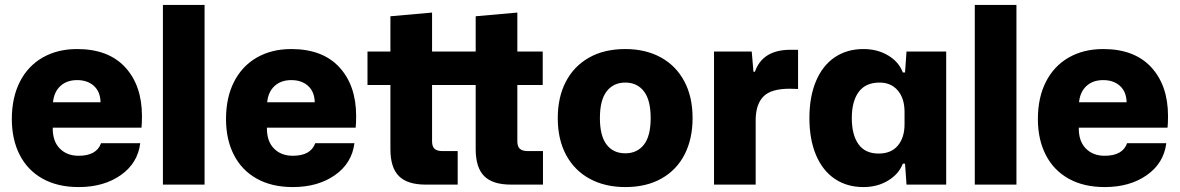

<svg xmlns="http://www.w3.org/2000/svg" viewBox="-20 -749 4788 779"><path d="M28 -266Q28 -353 60.5 -417Q93 -481 153 -515.5Q213 -550 293 -550Q420 -550 488 -476Q556 -402 556 -278Q556 -247 554 -231H194Q193 -177 222 -147Q251 -117 299 -117Q372 -117 390 -168H549Q539 -87 470 -38.5Q401 10 299 10Q214 10 153 -24Q92 -58 60 -120.5Q28 -183 28 -266ZM388 -334Q387 -377 361 -400.5Q335 -424 293 -424Q251 -424 225 -400Q199 -376 195 -334Z M641 -729H810V0H641Z M897 -266Q897 -353 929.5 -417Q962 -481 1022 -515.5Q1082 -550 1162 -550Q1289 -550 1357 -476Q1425 -402 1425 -278Q1425 -247 1423 -231H1063Q1062 -177 1091 -147Q1120 -117 1168 -117Q1241 -117 1259 -168H1418Q1408 -87 1339 -38.5Q1270 10 1168 10Q1083 10 1022 -24Q961 -58 929 -120.5Q897 -183 897 -266ZM1257 -334Q1256 -377 1230 -400.5Q1204 -424 1162 -424Q1120 -424 1094 -400Q1068 -376 1064 -334Z M1564 -144V-404H1471V-540H1564V-683L1733 -698V-540H1910V-683L2079 -698V-540H2182V-404H2079V-176Q2079 -154 2089.5 -145Q2100 -136 2121 -136H2183V0H2053Q1979 0 1944.5 -34.5Q1910 -69 1910 -144V-404H1733V-176Q1733 -154 1743.5 -145Q1754 -136 1775 -136H1837V0H1707Q1633 0 1598.5 -34.5Q1564 -69 1564 -144Z M2243 -270Q2243 -354 2275.5 -417Q2308 -480 2369.5 -515Q2431 -550 2517 -550Q2599 -550 2660.5 -516.5Q2722 -483 2756 -420Q2790 -357 2790 -270Q2790 -186 2758 -123Q2726 -60 2664.5 -25Q2603 10 2517 10Q2435 10 2373 -23.5Q2311 -57 2277 -120Q2243 -183 2243 -270ZM2620 -270Q2620 -343 2592.5 -378.5Q2565 -414 2517 -414Q2469 -414 2441.5 -378.5Q2414 -343 2414 -270Q2414 -198 2441 -162.5Q2468 -127 2517 -127Q2565 -127 2592.5 -162Q2620 -197 2620 -270Z M2877 -540H3030L3037 -458H3043Q3074 -547 3187 -547H3218V-388L3184 -389Q3110 -389 3079 -359Q3048 -329 3046 -268V0H2877Z M3264 -270Q3264 -357 3291 -420.5Q3318 -484 3367.5 -517Q3417 -550 3483 -550Q3540 -550 3583.5 -524Q3627 -498 3643 -455H3652L3658 -540H3819V0H3658L3652 -85H3643Q3627 -43 3583.5 -16.5Q3540 10 3483 10Q3417 10 3367.5 -23Q3318 -56 3291 -119.5Q3264 -183 3264 -270ZM3650 -245V-295Q3650 -350 3622.5 -382Q3595 -414 3549 -414Q3492 -414 3464 -376Q3436 -338 3436 -270Q3436 -202 3463 -164Q3490 -126 3545 -126Q3596 -126 3623 -158.5Q3650 -191 3650 -245Z M3935 -729H4104V0H3935Z M4191 -266Q4191 -353 4223.5 -417Q4256 -481 4316 -515.5Q4376 -550 4456 -550Q4583 -550 4651 -476Q4719 -402 4719 -278Q4719 -247 4717 -231H4357Q4356 -177 4385 -147Q4414 -117 4462 -117Q4535 -117 4553 -168H4712Q4702 -87 4633 -38.5Q4564 10 4462 10Q4377 10 4316 -24Q4255 -58 4223 -120.5Q4191 -183 4191 -266ZM4551 -334Q4550 -377 4524 -400.5Q4498 -424 4456 -424Q4414 -424 4388 -400Q4362 -376 4358 -334Z"/></svg>

Font: Mona Sans ExtraBold
Style: Regular
Weight: 800
Designer: Deni Anggara
Foundry: GitHub
Version: Version 2.000